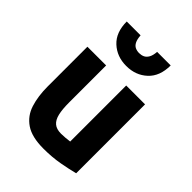

<svg xmlns="http://www.w3.org/2000/svg" viewBox="-221 -877 1001 1001"><g transform="rotate(45 280.0 -376.0)"><path d="M280 12Q194 12 147.5 -19.5Q101 -51 83.5 -106.5Q66 -162 66 -233V-526H204V-251Q204 -203 211.5 -171Q219 -139 237.5 -123.5Q256 -108 289 -108Q303 -108 320.5 -109.5Q338 -111 352 -113V-526H491V-18Q453 -8 398 2Q343 12 280 12ZM280 -598Q211 -598 164.5 -641Q118 -684 118 -764H220Q222 -736 230 -720.5Q238 -705 251 -699Q264 -693 280 -693Q296 -693 309 -699Q322 -705 331 -720.5Q340 -736 342 -764H442Q442 -684 395.5 -641Q349 -598 280 -598Z"/></g></svg>

Font: Ubuntu Sans Mono
Style: Bold
Weight: 700
Monospace: yes
Designer: Dalton Maag Ltd
Foundry: Dalton Maag Ltd
Version: Version 1.006